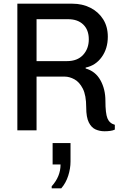

<svg xmlns="http://www.w3.org/2000/svg" viewBox="-20 -706 642 1040"><path d="M546 5Q520 5 497.5 -5Q475 -15 461 -43Q447 -71 447 -124Q447 -190 428.5 -226Q410 -262 383 -276.5Q356 -291 331 -291H178V0H74V-686H372Q426 -686 469.5 -664Q513 -642 538.5 -602Q564 -562 564 -507Q564 -443 531 -397Q498 -351 444 -340V-335Q497 -320 524 -271.5Q551 -223 551 -160Q551 -92 562 -65Q573 -38 602 -30V-4Q592 1 577 3Q562 5 546 5ZM178 -375H343Q399 -375 430 -408.5Q461 -442 461 -493Q461 -544 431 -573Q401 -602 349 -602H178ZM260 314V303Q308 250 308 185H265V69H362V169Q362 207 349.5 246Q337 285 312 314Z"/></svg>

Font: Chivo Mono
Style: Regular
Weight: 400
Monospace: yes
Designer: Hector Gatti
Foundry: Omnibus-Type
Version: Version 1.008; ttfautohint (v1.8.4.7-5d5b)